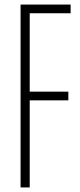

<svg xmlns="http://www.w3.org/2000/svg" viewBox="-20 -820 352 840"><path d="M70 0V-800H289V-762H110V-419H279V-381H110V0Z"/></svg>

Font: Big Shoulders Text Thin Thin
Style: Regular
Weight: 250
Version: Version 2.002